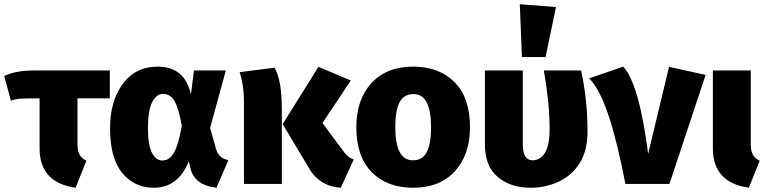

<svg xmlns="http://www.w3.org/2000/svg" viewBox="-29 -864 3603 902"><path d="M326 18Q157 -6 157 -167V-402Q78 -402 60 -400Q42 -398 22 -391L-9 -507Q21 -521 55.5 -527Q90 -533 143 -533H487V-402H335V-190Q335 -156 344.5 -138Q354 -120 377 -109Z M988 18Q883 6 865 -76L858 -106Q808 18 693 18Q603 18 545.5 -51Q488 -120 488 -262Q488 -388 547.5 -469.5Q607 -551 712 -551Q839 -551 868 -420L882 -533H1032L958 -263Q972 -215 985 -167Q998 -119 1044 -112ZM734 -110Q768 -110 789 -148Q810 -186 825 -273Q811 -353 791.5 -388Q772 -423 737 -423Q706 -423 686 -384Q666 -345 666 -262Q666 -184 684.5 -147Q703 -110 734 -110Z M1572 18Q1469 11 1419 -80L1299 -281L1467 -550L1619 -486L1486 -286L1587 -150Q1607 -122 1633 -115ZM1295 0H1117V-389Q1117 -463 1097 -525L1261 -546Q1278 -515 1286.5 -468.5Q1295 -422 1295 -347Z M1912 18Q1790 18 1717.5 -55Q1645 -128 1645 -267Q1645 -396 1716 -473.5Q1787 -551 1912 -551Q2034 -551 2106.5 -478Q2179 -405 2179 -266Q2179 -137 2108 -59.5Q2037 18 1912 18ZM1912 -111Q1956 -111 1976 -150Q1996 -189 1996 -266Q1996 -422 1914 -422Q1868 -422 1848 -383.5Q1828 -345 1828 -267Q1828 -111 1910 -111Z M2463 18Q2370 18 2309.5 -32.5Q2249 -83 2249 -186V-533H2427V-186Q2427 -111 2473 -111Q2510 -111 2531.5 -146.5Q2553 -182 2553 -260Q2553 -378 2526 -533H2701Q2731 -396 2731 -246Q2731 -155 2693.5 -96.5Q2656 -38 2594.5 -10Q2533 18 2463 18ZM2534 -596H2423L2413 -844L2583 -831Z M3116 0H2909Q2872 -193 2831 -318Q2790 -443 2739 -496L2899 -551Q2974 -469 3016 -141L3114 -550L3286 -512Z M3489 18Q3320 -6 3320 -167V-533H3498V-190Q3498 -156 3507.5 -138Q3517 -120 3540 -109Z"/></svg>

Font: Trujillo ExtraBold
Style: Regular
Weight: 800
Designer: Fira Sans original fonts by bBox Type GmbH, Carrois Corporate GbR, & Edenspiekermann AG / Changes by Cristiano Sobral
Foundry: Fira Sans original fonts by bBox Type GmbH, Carrois Corporate GbR, & Edenspiekermann AG / Changes by Cristiano Sobral
Version: Version 4.301;July 28, 2020;FontCreator 13.0.0.2655 64-bit